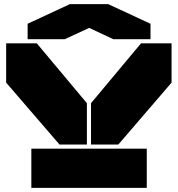

<svg xmlns="http://www.w3.org/2000/svg" viewBox="-20 -910 861 930"><path d="M268.1 -210 9.8 -509.8V-700.2H158.2L400.9 -410.2V-210ZM113.8 -720.2V-794.9L318.8 -890.1H503.9L709 -794.9V-720.2H528.8L412.1 -774.9L293.9 -720.2ZM131.8 0V-189.9H690.9V0ZM420.9 -210V-410.2L663.1 -700.2H811V-509.8L553.2 -210Z"/></svg>

Font: Nastup Basic
Style: Regular
Weight: 400
Designer: Maksym Kobuzan
Foundry: Zakznak
Version: Version 1.020;FEAKit 1.0